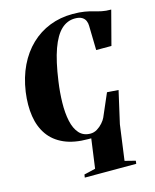

<svg xmlns="http://www.w3.org/2000/svg" viewBox="-141 -848 951 1175"><g transform="rotate(-15 335.0 -261.0)"><path d="M247 233 250 214 322 197 347.5 11Q343 11 338.2 11Q333.5 11 329 11Q238.5 11 176.5 -16.5Q114.5 -44 79 -94.5Q43.5 -145 32.8 -214.2Q22 -283.5 33.5 -367Q46.5 -457 81 -528.5Q115.5 -600 168 -650.2Q220.5 -700.5 287.8 -727Q355 -753.5 433 -753.5Q479 -753.5 509 -748.2Q539 -743 562.5 -736Q586 -729 610.5 -723.8Q635 -718.5 669.5 -718.5L613 -503H516.5L513 -658Q513 -674.5 506.5 -689.5Q500 -704.5 484.2 -714Q468.5 -723.5 440 -723.5Q391 -723.5 353.2 -688Q315.5 -652.5 288.2 -576.8Q261 -501 244 -379Q234 -309.5 232.8 -244.8Q231.5 -180 242.5 -128.8Q253.5 -77.5 280 -47.8Q306.5 -18 351.5 -18Q373.5 -18 393.8 -30.2Q414 -42.5 429.2 -60Q444.5 -77.5 451 -92L513.5 -236.5L585.5 -231.5L539 -27L508.5 197L575.5 214L573 233Z"/></g></svg>

Font: Merriweather 144pt Black
Style: Italic
Weight: 900
Italic angle: -7.8°
Version: Version 2.101